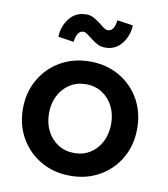

<svg xmlns="http://www.w3.org/2000/svg" viewBox="-85 -826 794 907"><g transform="rotate(10 312.0 -372.0)"><path d="M313 10Q234 10 172 -25.5Q110 -61 74 -123Q38 -185 38 -264Q38 -343 74 -405Q110 -467 172 -502.5Q234 -538 313 -538Q391 -538 453 -502.5Q515 -467 550.5 -405Q586 -343 586 -264Q586 -185 550.5 -123Q515 -61 453 -25.5Q391 10 313 10ZM313 -99Q356 -99 389.5 -120.5Q423 -142 442 -179.5Q461 -217 461 -264Q461 -312 442 -349Q423 -386 389.5 -407.5Q356 -429 313 -429Q269 -429 235 -407.5Q201 -386 182 -348.5Q163 -311 163 -264Q163 -217 182 -179.5Q201 -142 235 -120.5Q269 -99 313 -99ZM370 -615Q351 -615 336 -622Q321 -629 303 -643Q284 -658 274.5 -664.5Q265 -671 257 -671Q226 -671 219 -616L144 -627Q146 -679 176 -716.5Q206 -754 256 -754Q275 -754 289.5 -746.5Q304 -739 322 -726Q339 -712 349 -705Q359 -698 368 -698Q399 -698 405 -752L481 -741Q479 -690 449 -652.5Q419 -615 370 -615Z"/></g></svg>

Font: Lexend Deca Medium
Style: Regular
Weight: 500
Designer: Bonnie Shaver-Troup, Thomas Jockin
Foundry: Lexend
Version: Version 1.008; ttfautohint (v1.8.4.7-5d5b)